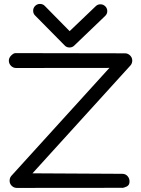

<svg xmlns="http://www.w3.org/2000/svg" viewBox="-20 -943 708 964"><path d="M61 -601.6Q45.9 -601.6 35.2 -612.5Q24.4 -623.5 24.4 -638.7Q24.4 -652.8 36.4 -664.6Q48.3 -676.3 57.6 -676.3L607.4 -675.3Q622.1 -675.3 633.1 -664.6Q644 -653.8 644 -639.2Q644 -625 635.7 -615.2L143.1 -72.8L593.3 -70.3H593.8Q609.9 -70.3 620.1 -59.1Q630.4 -47.9 630.4 -31.2Q630.4 -13.2 615.7 -6.3Q601.1 0.5 592.8 0.5Q592.3 0.5 592.3 0L64.9 0.5Q49.8 0.5 39.1 -10Q28.3 -20.5 28.3 -35.6Q28.3 -49.8 36.6 -59.6L529.3 -602.1L61.5 -601.6ZM304.7 -714.8 156.7 -864.7Q146.5 -874 146.5 -889.2Q146.5 -903.3 156.5 -913.3Q166.5 -923.3 180.7 -923.3Q195.8 -923.3 205.6 -912.6L329.6 -786.6L460.4 -911.6Q470.2 -921.4 484.4 -921.4Q498.5 -921.4 508.5 -911.4Q518.6 -901.4 518.6 -887.2Q518.6 -872.6 507.3 -862.3L352.5 -713.9Q343.3 -704.6 328.6 -704.6Q314 -704.6 304.7 -714.8Z"/></svg>

Font: Manjari
Style: Regular
Weight: 400
Designer: Santhosh Thottingal <santhosh.thottingal@gmail.com>
Foundry: SMC
Version: Version 2.000